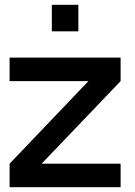

<svg xmlns="http://www.w3.org/2000/svg" viewBox="-20 -780 562 800"><path d="M306.5 -649.5V-760H196V-649.5ZM482.5 0V-98H153.5L482.5 -442V-540H20V-442H348.5L20 -98V0Z"/></svg>

Font: Vela Sans SemBd
Style: Regular
Weight: 600
Designer: Principal design: Mikhail Sharanda - project Manrope.
Design modification: Ravid Balaliev
Foundry: Mikhail Sharanda
Version: Version 1.001